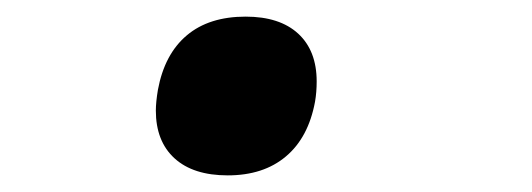

<svg xmlns="http://www.w3.org/2000/svg" viewBox="-20 -189 640 231"><path d="M167.5 -56Q167.5 -66 170 -81Q178 -124 204.8 -146.5Q231.5 -169 275.5 -169Q316.5 -169 338.8 -148.5Q361 -128 361 -91Q361 -78 359 -66.5Q351 -23.5 324 -0.8Q297 22 254 22Q212.5 22 190 1.5Q167.5 -19 167.5 -56Z"/></svg>

Font: JuliaMono Medium
Style: Italic
Weight: 500
Italic angle: -9°
Monospace: yes
Designer: cormullion
Foundry: corm
Version: Version 0.054; ttfautohint (v1.8.4)